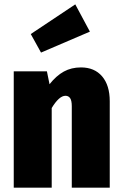

<svg xmlns="http://www.w3.org/2000/svg" viewBox="-20 -860 562 880"><path d="M483 -396V0H309V-373Q309 -399 301.5 -410Q294 -421 280 -421Q251 -421 217 -365V0H43V-533H195L207 -474Q238 -513 272.5 -532Q307 -551 351 -551Q413 -551 448 -510Q483 -469 483 -396ZM325 -840 392 -715 168 -619 121 -704Z"/></svg>

Font: Fira Sans Condensed ExtraBold
Style: Regular
Weight: 800
Width: 3
Designer: Carrois Corporate & Edenspiekermann AG
Foundry: Carrois Corporate GbR & Edenspiekermann AG
Version: Version 4.203